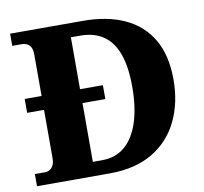

<svg xmlns="http://www.w3.org/2000/svg" viewBox="-79 -800 941 885"><g transform="rotate(-10 391.5 -357.0)"><path d="M24 0V-57H72Q85 -57 95 -63.5Q105 -70 111 -82.5Q117 -95 117 -116V-341H38V-406H117V-599Q117 -622 110.5 -634Q104 -646 93 -651.5Q82 -657 68 -657H24V-714H364Q478 -714 559.5 -676.5Q641 -639 685 -564Q729 -489 729 -375Q729 -266 687.5 -181Q646 -96 565 -48Q484 0 364 0ZM340 -66Q405 -66 448.5 -104Q492 -142 514 -211.5Q536 -281 536 -375Q536 -469 514 -529.5Q492 -590 448.5 -619.5Q405 -649 341 -649H297V-406H404V-341H297V-66Z"/></g></svg>

Font: Noto Serif Bengali ExtraBold
Style: Regular
Weight: 800
Designer: Juan Bruce, Universal Thirst, Indian Type Foundry and the Monotype Design Team.
Foundry: Monotype Imaging Inc.
Version: Version 2.003